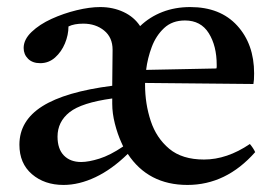

<svg xmlns="http://www.w3.org/2000/svg" viewBox="-20 -512 783 544"><path d="M698 -274 391 -277Q391 -274 391 -272Q391 -218 407 -169.5Q423 -121 459.5 -90.5Q496 -60 558 -60Q623 -60 688 -104Q698 -92 703 -81Q621 12 511 12Q400 12 342 -76Q297 -32 250.5 -10Q204 12 160 12Q106 12 70.5 -18.5Q35 -49 35 -102Q35 -170 100 -211Q165 -252 298 -269V-271Q298 -296 298.5 -321Q299 -346 299 -371Q299 -406 275 -425.5Q251 -445 216 -445Q190 -445 174 -437Q174 -413 164 -389Q154 -365 136 -349Q118 -333 94 -333Q72 -333 59.5 -345.5Q47 -358 47 -376Q47 -400 69.5 -421.5Q92 -443 126 -458.5Q160 -474 197 -483Q234 -492 264 -492Q300 -492 330 -478Q360 -464 377 -438Q404 -464 440 -478Q476 -492 519 -492Q604 -492 652 -439.5Q700 -387 700 -304Q700 -294 699.5 -286.5Q699 -279 698 -274ZM329 -97Q327 -102 324 -108Q313 -132 305.5 -161.5Q298 -191 298 -218V-233Q211 -221 177 -194Q143 -167 143 -125Q143 -90 161 -71.5Q179 -53 210 -53Q231 -53 261.5 -62.5Q292 -72 329 -97ZM394 -314 593 -318Q594 -320 594 -323.5Q594 -327 594 -328Q594 -382 571.5 -418Q549 -454 504 -454Q468 -454 445 -432.5Q422 -411 410 -379Q398 -347 394 -314Z"/></svg>

Font: Tiro Gurmukhi
Style: Regular
Weight: 400
Designer: Gurmukhi: John Hudson & Fiona Ross. Latin: John Hudson.
Foundry: Tiro Typeworks Ltd.
Version: Version 1.52